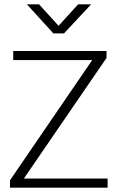

<svg xmlns="http://www.w3.org/2000/svg" viewBox="-20 -865 546 885"><path d="M471 -630V-598L90 -42H476V0H26V-34L405 -588H41V-630ZM104 -845H160L250 -746L340 -845H400L275 -711H226Z"/></svg>

Font: Mukta Vaani ExtraLight
Style: Regular
Weight: 275
Designer: Noopur Datye, Girish Dalvi, Yashodeep Gholap, Pallavi Karambelkar
Foundry: Ek Type
Version: Version 2.538;PS 1.000;hotconv 16.6.51;makeotf.lib2.5.65220;